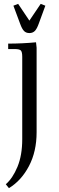

<svg xmlns="http://www.w3.org/2000/svg" viewBox="-20 -663 301 986"><path d="M9.8 283.2Q45.4 252.4 69.8 193.4Q94.2 134.3 94.2 51.8V-371.1Q94.2 -396 87.2 -403.6Q80.1 -411.1 55.2 -411.1H22V-439Q94.7 -439 165 -445.8L168 -418V16.1Q168 115.2 128.7 189.9Q89.4 264.6 25.9 303.2ZM48.8 -633.8 73.2 -643.1 130.9 -557.1 189 -643.1 212.9 -633.8 179.2 -542Q169.4 -514.6 158.7 -503.9Q147.9 -493.2 130.9 -493.2Q113.8 -493.2 103.3 -503.9Q92.8 -514.6 83 -542Z"/></svg>

Font: Dihjauti S
Style: Regular
Weight: 400
Designer: T. Christopher White
Version: Version 3.0.0